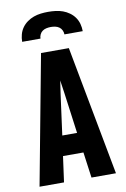

<svg xmlns="http://www.w3.org/2000/svg" viewBox="-102 -1014 705 1074"><g transform="rotate(-10 250.0 -477.5)"><path d="M33 0 171 -735H329L467 0H328L308 -146H192L172 0ZM208 -260H292L261 -490Q258 -509 255.5 -527.5Q253 -546 250 -565Q247 -546 244.5 -527.5Q242 -509 239 -490ZM78 -815Q78 -836 83.5 -856.5Q89 -877 101 -894Q113 -911 130.5 -923.5Q148 -936 167.5 -943Q187 -950 208 -952.5Q229 -955 250 -955Q271 -955 292 -952.5Q313 -950 332.5 -943Q352 -936 369.5 -923.5Q387 -911 399 -894Q411 -877 416.5 -856.5Q422 -836 422 -815H318Q318 -827 312.5 -838.5Q307 -850 297 -857Q287 -864 274.5 -866.5Q262 -869 250 -869Q238 -869 225.5 -866.5Q213 -864 203 -857Q193 -850 187.5 -838.5Q182 -827 182 -815Z"/></g></svg>

Font: Iosevka Heavy
Style: Regular
Weight: 900
Monospace: yes
Designer: Belleve Invis
Foundry: Belleve Invis
Version: Version 32.5.0; ttfautohint (v1.8.4)